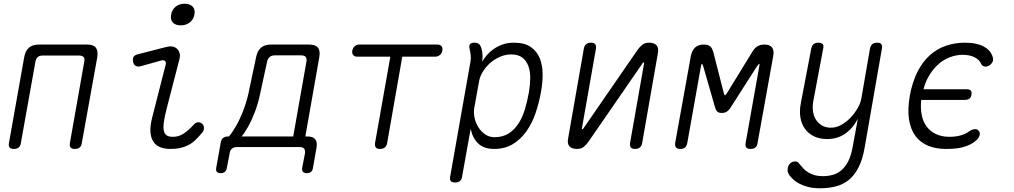

<svg xmlns="http://www.w3.org/2000/svg" viewBox="-20 -789 5440 1030"><path d="M54 10Q38 10 31.5 2Q25 -6 28 -22L110 -483Q116 -517 135.5 -533.5Q155 -550 189 -550H447Q481 -550 494 -533.5Q507 -517 502 -483L419 -22Q417 -6 407.5 2Q398 10 382 10Q365 10 358.5 2Q352 -6 355 -22L432 -458Q436 -475 428.5 -483Q421 -491 404 -491H209Q192 -491 182.5 -483Q173 -475 170 -458L92 -22Q90 -6 80.5 2Q71 10 54 10Z M732 -433Q717 -430 707 -436Q697 -442 694 -458Q691 -475 697 -484.5Q703 -494 720 -498L872 -537Q892 -542 906.5 -539Q921 -536 930.5 -526.5Q940 -517 943.5 -503.5Q947 -490 943 -473L874 -206Q863 -163 859 -134Q855 -105 859 -87.5Q863 -70 874.5 -62.5Q886 -55 908 -55Q940 -55 967 -73.5Q994 -92 1019 -120Q1030 -132 1042 -133Q1054 -134 1063 -126Q1073 -119 1074 -104Q1075 -89 1065 -78Q1047 -56 1029.5 -39Q1012 -22 992 -11.5Q972 -1 948.5 4.5Q925 10 894 10Q862 10 839 0.5Q816 -9 802.5 -29.5Q789 -50 787 -81.5Q785 -113 796 -157L869 -443Q872 -456 865 -462Q858 -468 847 -465ZM950 -653Q921 -653 907 -668.5Q893 -684 898 -711Q903 -738 922.5 -753.5Q942 -769 971 -769Q999 -769 1013.5 -753.5Q1028 -738 1023 -711Q1018 -684 998 -668.5Q978 -653 950 -653Z M1164 140Q1150 140 1143.5 133Q1137 126 1140 111L1164 -23Q1166 -40 1176.5 -48.5Q1187 -57 1203 -57H1208Q1224 -75 1244 -109Q1264 -143 1282 -188Q1300 -233 1312 -284L1354 -483Q1361 -517 1380.5 -533.5Q1400 -550 1434 -550H1638Q1672 -550 1685.5 -533.5Q1699 -517 1693 -483L1618 -57H1629Q1659 -57 1671 -42Q1683 -27 1678 3L1659 111Q1657 126 1648.5 133Q1640 140 1626 140Q1611 140 1605 132.5Q1599 125 1601 111L1616 34Q1618 17 1611.5 8.5Q1605 0 1588 0H1251Q1234 0 1224 8.5Q1214 17 1212 34L1197 111Q1195 125 1186.5 132.5Q1178 140 1164 140ZM1624 -459Q1627 -475 1620 -483.5Q1613 -492 1596 -492H1454Q1437 -492 1427 -483.5Q1417 -475 1413 -459L1375 -284Q1364 -231 1346.5 -186Q1329 -141 1310 -107.5Q1291 -74 1276 -57H1553Z M2074 -485H1896Q1882 -485 1874.5 -494Q1867 -503 1870 -518Q1873 -532 1883 -541Q1893 -550 1907 -550H2327Q2341 -550 2348.5 -541Q2356 -532 2353 -518Q2351 -503 2340 -494Q2329 -485 2314 -485H2138L2057 -22Q2054 -6 2044.5 2Q2035 10 2019 10Q2002 10 1996 2Q1990 -6 1992 -22Z M2567 -458Q2577 -476 2592.5 -494Q2608 -512 2629 -526.5Q2650 -541 2676.5 -550.5Q2703 -560 2737 -560Q2795 -560 2828 -536.5Q2861 -513 2876 -475.5Q2891 -438 2891 -390.5Q2891 -343 2882 -295Q2872 -239 2854 -185Q2836 -131 2806 -87.5Q2776 -44 2733 -17Q2690 10 2631 10Q2576 10 2545.5 -19Q2515 -48 2505 -98L2459 158Q2457 174 2447.5 182Q2438 190 2421 190Q2404 190 2398 182Q2392 174 2395 158L2504 -459Q2507 -478 2505 -494Q2503 -510 2499 -528Q2495 -544 2501.5 -552Q2508 -560 2525 -560Q2542 -560 2550.5 -552Q2559 -544 2563 -528Q2568 -509 2568.5 -494Q2569 -479 2567 -458ZM2722 -497Q2691 -497 2661.5 -484Q2632 -471 2609 -450.5Q2586 -430 2570 -404Q2554 -378 2550 -352L2524 -209Q2520 -184 2526 -156.5Q2532 -129 2546.5 -106Q2561 -83 2583 -68Q2605 -53 2632 -53Q2678 -53 2709.5 -73.5Q2741 -94 2762.5 -128Q2784 -162 2796.5 -205Q2809 -248 2817 -292Q2824 -333 2824.5 -369.5Q2825 -406 2814.5 -434.5Q2804 -463 2782 -480Q2760 -497 2722 -497Z M3028 -48 3112 -528Q3115 -544 3124.5 -552Q3134 -560 3150 -560Q3167 -560 3173 -552Q3179 -544 3177 -528L3102 -102Q3101 -99 3101.5 -97.5Q3102 -96 3105 -96Q3107 -96 3108 -98L3111 -102L3400 -521Q3413 -539 3426.5 -549.5Q3440 -560 3462 -560Q3490 -560 3502.5 -545.5Q3515 -531 3509 -502L3425 -22Q3422 -6 3412.5 2Q3403 10 3387 10Q3370 10 3364 2Q3358 -6 3360 -22L3435 -448Q3436 -451 3435.5 -452.5Q3435 -454 3432 -454Q3430 -454 3429 -453L3426 -448L3137 -29Q3124 -11 3110.5 -0.5Q3097 10 3075 10Q3047 10 3034.5 -4.5Q3022 -19 3028 -48Z M4044 -22Q4042 -6 4032.5 2Q4023 10 4006.5 10Q3990 10 3983.5 2Q3977 -6 3980 -22L4053 -432Q4056 -446 4053 -447Q4050 -446 4040 -432L3900 -213Q3891 -198 3879.5 -190.5Q3868 -183 3852 -183Q3836 -183 3828 -190.5Q3820 -198 3816 -213L3753 -432Q3748 -447 3745.5 -447Q3743 -447 3740 -432L3667 -22Q3664 -6 3655 2Q3646 10 3629.5 10Q3613 10 3606.5 2Q3600 -6 3602 -22L3686 -488Q3692 -519 3709.5 -534.5Q3727 -550 3755 -550Q3767 -550 3775.5 -547.5Q3784 -545 3790.5 -539.5Q3797 -534 3800.5 -526Q3804 -518 3807 -508L3862 -293Q3866 -278 3869.5 -278Q3873 -278 3882 -293L4014 -508Q4026 -529 4041.5 -539.5Q4057 -550 4081 -550Q4109 -550 4121.5 -534.5Q4134 -519 4128 -488Z M4554 0 4582 -152Q4555 -100 4513.5 -71.5Q4472 -43 4417 -43Q4377 -43 4347 -57.5Q4317 -72 4298.5 -97.5Q4280 -123 4274 -158Q4268 -193 4276 -235L4332 -528Q4335 -544 4344.5 -552Q4354 -560 4370 -560Q4387 -560 4393.5 -552Q4400 -544 4396 -528L4344 -252Q4338 -223 4341 -196Q4344 -169 4356 -149Q4368 -129 4388.5 -116.5Q4409 -104 4438 -104Q4466 -104 4493 -119Q4520 -134 4542.5 -157.5Q4565 -181 4581 -209Q4597 -237 4601 -262L4647 -528Q4650 -544 4659.5 -552Q4669 -560 4685 -560Q4702 -560 4708 -552Q4714 -544 4711 -528L4619 0Q4608 65 4586.5 107.5Q4565 150 4535 175Q4505 200 4465.5 210.5Q4426 221 4377 221Q4344 221 4318 214.5Q4292 208 4271.5 198Q4251 188 4237 175Q4223 162 4214 150Q4208 141 4206 132Q4204 123 4206 114Q4207 107 4210 100Q4213 93 4218.5 88Q4224 83 4230.5 80Q4237 77 4245 77Q4253 77 4258.5 80Q4264 83 4270 92Q4279 103 4290 115Q4301 127 4316 136Q4331 145 4350 150.5Q4369 156 4394 156Q4422 156 4447.5 149Q4473 142 4494 124Q4515 106 4530.5 76Q4546 46 4554 0Z M4861 -277Q4875 -352 4903 -406Q4931 -460 4969.5 -494Q5008 -528 5056 -544Q5104 -560 5155 -560Q5189 -560 5214.5 -554.5Q5240 -549 5257.5 -539.5Q5275 -530 5286 -518Q5297 -506 5302 -493Q5312 -470 5304.5 -456.5Q5297 -443 5284 -436Q5270 -429 5258.5 -433Q5247 -437 5241 -451Q5233 -469 5207.5 -482Q5182 -495 5144 -495Q5110 -495 5074.5 -481.5Q5039 -468 5009.5 -440.5Q4980 -413 4958 -372Q4943 -344 4934 -310H5168Q5180 -310 5187 -304Q5194 -298 5191.5 -281.5Q5189 -265 5179.5 -259Q5170 -253 5158 -253H4922Q4918 -214 4923 -182Q4929 -141 4949 -113Q4969 -85 5000.5 -70Q5032 -55 5074 -55Q5105 -55 5133 -62.5Q5161 -70 5180 -85Q5193 -94 5207 -96Q5221 -98 5230 -88Q5234 -83 5235.5 -77Q5237 -71 5235.5 -64Q5234 -57 5229 -49.5Q5224 -42 5216 -35Q5201 -22 5183.5 -13.5Q5166 -5 5146 0.5Q5126 6 5103 8Q5080 10 5054 10Q5001 10 4959.5 -7Q4918 -24 4891.5 -59Q4865 -94 4856.5 -148Q4848 -202 4861 -277Z"/></svg>

Font: Maple Mono ExtraLight
Style: Italic
Weight: 275
Italic angle: -10°
Monospace: yes
Designer: subframe7536
Version: Version 7.000